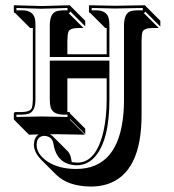

<svg xmlns="http://www.w3.org/2000/svg" viewBox="-20 -451 657 725"><path d="M251 161.1Q261.2 162.6 272 163.1Q343.8 163.1 371.1 43Q382.8 -10.3 382.8 -74.2V-155.3H234.4V-27.8H238.8Q241.7 -27.8 243.7 -26.4L245.1 -22L301.8 34.7V55.7L245.1 -1L244.1 1L300.8 57.6L192.4 55.7L168 56.2Q175.3 59.6 179.7 64L236.3 120.6Q244.6 130.4 247.6 143.6Q249.5 154.3 251 161.1ZM382.8 -345.2H377.4L320.8 -401.9Q317.9 -402.3 317.4 -403.3Q316.4 -405.8 315.9 -407.2V-429.2L316.9 -431.2L415 -429.2L527.8 -431.2L528.8 -429.2L585.4 -372.6V-350.6L528.8 -407.2Q526.9 -402.8 522.9 -401.9L579.6 -345.2H554.7Q524.4 -345.2 518.1 -330.6Q514.6 -319.8 514.6 -297.4V-17.6Q514.6 203.1 384.3 244.6Q356 253.4 323.7 253.4Q236.8 252.9 191.4 208L134.8 151.4Q108.4 124 107.9 95.2Q108.9 67.9 126 56.6L89.4 57.6L33.2 1L32.2 -1V-22.9Q33.7 -26.9 37.1 -27.8H63Q95.2 -28.8 100.6 -44.4Q103.5 -54.2 104 -75.2V-345.2H93.8L37.1 -401.9Q34.2 -402.3 33.2 -403.3Q32.2 -405.8 32.2 -407.2V-429.2L33.2 -431.2L136.2 -428.2L244.1 -431.2L245.1 -429.2L301.8 -372.6V-351.6L245.1 -408.2Q245.1 -402.3 238.8 -401.9L295.4 -345.2H275.4Q244.1 -345.2 238.3 -330.6Q234.9 -319.8 234.4 -298.3V-246.1H382.8ZM393.1 -74.2Q393.1 81.5 336.4 143.6Q308.6 172.4 272 172.9Q199.7 172.9 183.6 101.6Q182.1 95.2 181.2 88.9Q175.3 63 146 62Q119.1 64 118.2 95.2Q118.2 131.8 161.1 160.2Q203.6 187 267.1 187Q428.7 187 446.3 -24.4Q448.2 -48.8 448.2 -74.2V-354Q448.2 -400.4 473.1 -408.7Q483.4 -411.6 498 -412.1H519V-420.9L415 -418.9L326.2 -420.9V-412.1H341.8Q383.3 -412.1 390.6 -381.3Q393.1 -370.1 393.1 -354V-235.8H168V-355Q168 -401.4 195.3 -409.2Q205.6 -411.6 219.2 -412.1H234.9V-420.9L136.2 -418L42 -420.9V-412.1H63Q104.5 -412.1 111.8 -380.4Q114.3 -369.6 113.8 -355V-75.2Q113.8 -31.2 89.4 -22Q78.6 -18.6 63 -18.1H42V-9.3L135.7 -11.2L234.9 -9.3V-18.1H218.8Q179.2 -19 171.4 -45.4Q168 -57.6 168 -75.2V-222.2H393.1Z"/></svg>

Font: Linux Biolinum Shadow O
Style: Regular
Weight: 400
Designer: Philipp H. Poll
Foundry: Philipp H. Poll
Version: Version 1.0.4